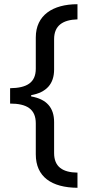

<svg xmlns="http://www.w3.org/2000/svg" viewBox="-20 -734 420 912"><path d="M348 158V86C277 85 237 58 237 -7V-154C237 -222 202 -263 128 -276V-282C201 -295 237 -336 237 -404V-548C237 -613 279 -640 348 -642V-714C231 -714 150 -662 150 -556V-408C150 -341 107 -316 28 -315V-242C107 -242 150 -216 150 -148V-1C150 106 225 157 348 158Z"/></svg>

Font: Noto Sans Psalter Pahlavi
Style: Regular
Weight: 400
Designer: Monotype Design Team
Foundry: Monotype Imaging Inc.
Version: Version 2.002